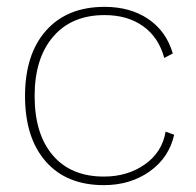

<svg xmlns="http://www.w3.org/2000/svg" viewBox="-20 -530 572 560"><path d="M484 -374 459 -361Q443 -421 397.5 -453.5Q352 -486 285 -486Q189 -486 135 -423Q81 -360 81 -250Q81 -139 134 -77Q187 -15 283 -15Q352 -15 402.5 -50.5Q453 -86 463 -146L488 -137Q473 -70 416.5 -30Q360 10 283 10Q174 10 113.5 -59Q53 -128 53 -250Q53 -372 114.5 -441Q176 -510 285 -510Q360 -510 412.5 -474.5Q465 -439 484 -374Z"/></svg>

Font: Work Sans ExtraLight
Style: Regular
Weight: 280
Designer: Wei Huang
Foundry: Wei Huang
Version: Version 1.500